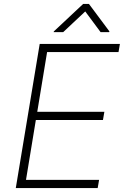

<svg xmlns="http://www.w3.org/2000/svg" viewBox="-20 -949 628 969"><path d="M59.7 0 180.4 -727.3H585.2L578.1 -686.1H217.7L168 -384.6H506.7L499.6 -343.4H160.9L111.2 -41.2H480.1L473 0ZM251.8 -790.5 399.5 -929H429L532.3 -790.5L530.9 -786.9H487.6L410.2 -891.3L299 -786.9H250.7Z"/></svg>

Font: Inter P Extra Light
Style: Italic
Weight: 200
Italic angle: 9.39999°
Designer: Rasmus Andersson
Foundry: rsms
Version: Version 3.018;git-588b23468